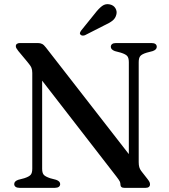

<svg xmlns="http://www.w3.org/2000/svg" viewBox="-20 -908 819 928"><path d="M270.8 -18.4Q270.8 -10.1 264.5 -5.2Q258.1 -0.2 245.1 0H74.6Q61.6 -0.2 55.1 -5.2Q48.7 -10.1 48.7 -18.4Q48.7 -32.1 68.1 -38.9L97.4 -46.6Q120.5 -54.1 128.2 -63.1Q136 -72.1 136 -92.7V-555.4Q136 -570.2 131.9 -580.4Q127.8 -590.7 112.1 -609.2L68.2 -661.9Q61.4 -670.8 58.9 -675.5Q56.5 -680.2 56.5 -684.9Q56.5 -692.3 61.9 -696.1Q67.3 -700 76.2 -700H162.2Q175 -700 183.7 -695.5Q192.4 -691 201.8 -678.5L623.7 -136.1L602.7 -91.7V-607.3Q602.7 -627.5 595.4 -636.6Q588.2 -645.8 564.1 -653.4L535 -661.1Q515.6 -668.5 515.6 -681.6Q515.6 -690.4 522.1 -695.2Q528.5 -700 541.3 -700H711.8Q724.8 -700 731.3 -695.2Q737.7 -690.4 737.7 -681.6Q737.7 -668.1 718.3 -661.1L689 -653.4Q665.9 -646.4 658.2 -637.2Q650.4 -628.1 650.4 -607.3V-124.3Q650.4 -109.7 653.2 -100.1Q656 -90.4 662.6 -81.5L693.3 -42.3Q700.9 -32.5 703 -27.2Q705 -21.9 705 -16.6Q705 -9.2 699.6 -4.6Q694.2 0 683.3 0H581.9Q562.1 0 562.1 -16Q562.1 -23.8 559.2 -30.3Q556.4 -36.8 542.7 -54.6L146.9 -565.6L183.7 -593.9V-92.5Q183.7 -72.7 191.1 -63.7Q198.4 -54.7 222.3 -46.6L251.4 -38.9Q270.8 -31.9 270.8 -18.4ZM438.9 -843Q456.7 -866.3 473.4 -878.9Q490.1 -891.5 511.2 -886.6Q529.6 -882.4 538 -867.9Q546.4 -853.3 542.5 -838.4Q538.5 -820.1 524.3 -808.6Q510 -797.1 487.1 -786.9L390.8 -737.9Q385.4 -735.6 379.1 -736Q372.8 -736.4 369 -740.4Q364.9 -745.1 366.9 -750.4Q368.8 -755.6 372.4 -760.6Z"/></svg>

Font: Fraunces
Style: Regular
Weight: 900
Version: Version 1.000;[b76b70a41]